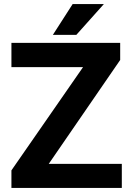

<svg xmlns="http://www.w3.org/2000/svg" viewBox="-20 -921 645 941"><path d="M219 -118 569 -627V-711H36V-592H387L36 -86V0H577V-118ZM336 -901 239 -750H354L489 -901Z"/></svg>

Font: Asimov
Style: Regular
Weight: 500
Designer: Google
Version: Version 2.000980; 2014